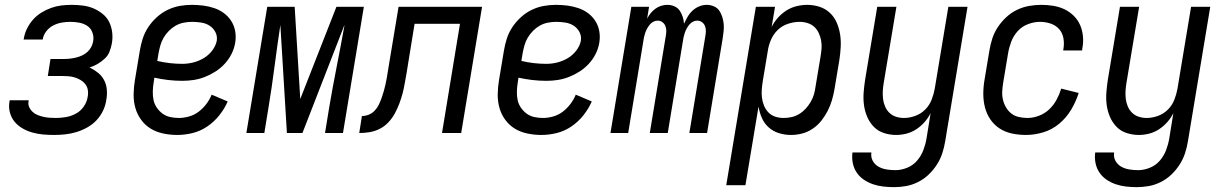

<svg xmlns="http://www.w3.org/2000/svg" viewBox="-20 -548 5040 791"><path d="M203 8Q180 8 157.5 6Q135 4 113.5 -2Q92 -8 73 -19Q54 -30 40.5 -46Q27 -62 21 -84Q15 -106 19 -129L20 -135H98V-132Q95 -119 100 -107.5Q105 -96 114 -87.5Q123 -79 134 -74.5Q145 -70 157.5 -67Q170 -64 183 -63Q196 -62 210 -62Q230 -62 251 -65.5Q272 -69 292 -79.5Q312 -90 325 -109Q338 -128 341 -148Q344 -162 342 -176Q340 -190 332 -200.5Q324 -211 312.5 -218Q301 -225 288 -229Q275 -233 261 -234Q247 -235 233 -235H177L188 -305H244Q256 -305 269 -306.5Q282 -308 294 -311Q306 -314 318 -319.5Q330 -325 340 -334Q350 -343 356 -354.5Q362 -366 364 -379Q367 -397 360.5 -414.5Q354 -432 339.5 -441.5Q325 -451 307 -454.5Q289 -458 270 -458Q253 -458 235 -455Q217 -452 200 -443.5Q183 -435 171 -419.5Q159 -404 156 -386L155 -385H77L78 -388Q81 -409 91 -429.5Q101 -450 116 -467Q131 -484 150.5 -496Q170 -508 191 -515.5Q212 -523 233 -525.5Q254 -528 275 -528Q299 -528 322 -525Q345 -522 365 -513.5Q385 -505 402.5 -491Q420 -477 429.5 -458Q439 -439 442 -416Q445 -393 441 -370Q438 -353 431.5 -336Q425 -319 411.5 -306.5Q398 -294 382 -284.5Q366 -275 349 -270Q368 -261 383.5 -248.5Q399 -236 408.5 -218.5Q418 -201 420 -179.5Q422 -158 418 -137Q415 -114 404.5 -92Q394 -70 377.5 -52.5Q361 -35 339.5 -23Q318 -11 295 -4Q272 3 249 5.5Q226 8 203 8Z M710 8Q681 8 652.5 2Q624 -4 601 -18Q578 -32 561.5 -54.5Q545 -77 537.5 -104Q530 -131 530.5 -160.5Q531 -190 536 -219L556 -339Q560 -364 568 -389Q576 -414 591 -436.5Q606 -459 626.5 -477.5Q647 -496 671 -507.5Q695 -519 720 -523.5Q745 -528 770 -528Q794 -528 817.5 -525Q841 -522 863 -514.5Q885 -507 903 -493.5Q921 -480 933 -461Q945 -442 949 -419Q953 -396 949 -372Q945 -348 934 -326Q923 -304 906 -285.5Q889 -267 868 -253.5Q847 -240 824 -231Q801 -222 777.5 -218.5Q754 -215 731 -215Q701 -215 672 -218.5Q643 -222 616 -228L613 -208Q610 -190 609.5 -171.5Q609 -153 612.5 -136Q616 -119 626 -104.5Q636 -90 649.5 -80Q663 -70 680.5 -66Q698 -62 717 -62Q737 -62 758.5 -68Q780 -74 798 -87.5Q816 -101 830 -119.5Q844 -138 852 -158L918 -130Q905 -100 883.5 -73Q862 -46 834 -27Q806 -8 774 0Q742 8 710 8ZM731 -285Q753 -285 775.5 -290.5Q798 -296 818.5 -308Q839 -320 854 -339.5Q869 -359 873 -380Q876 -400 867 -416.5Q858 -433 843 -442.5Q828 -452 809 -455Q790 -458 771 -458Q754 -458 736.5 -454.5Q719 -451 704 -442.5Q689 -434 676 -421Q663 -408 654 -392.5Q645 -377 640.5 -360.5Q636 -344 633 -328L628 -297Q653 -291 679 -288Q705 -285 731 -285Z M995 0 1081 -520H1194L1217 -140L1366 -520H1479L1393 0H1319L1336 -104Q1350 -187 1366.5 -270.5Q1383 -354 1398 -437L1399 -445L1226 0H1162L1135 -445Q1122 -359 1111 -274Q1100 -189 1086 -104L1069 0Z M1801 0 1875 -450H1688L1655 -247Q1651 -226 1647.5 -205Q1644 -184 1638.5 -163Q1633 -142 1625 -121Q1617 -100 1606.5 -80.5Q1596 -61 1580 -44Q1564 -27 1544 -17Q1524 -7 1502.5 -3.5Q1481 0 1460 0L1471 -70Q1485 -70 1499 -75.5Q1513 -81 1523.5 -92Q1534 -103 1540.5 -116.5Q1547 -130 1552 -144Q1557 -158 1561 -172Q1565 -186 1568 -199.5Q1571 -213 1573.5 -227Q1576 -241 1578 -255L1622 -520H1966L1880 0Z M2210 8Q2181 8 2152.5 2Q2124 -4 2101 -18Q2078 -32 2061.5 -54.5Q2045 -77 2037.5 -104Q2030 -131 2030.5 -160.5Q2031 -190 2036 -219L2056 -339Q2060 -364 2068 -389Q2076 -414 2091 -436.5Q2106 -459 2126.5 -477.5Q2147 -496 2171 -507.5Q2195 -519 2220 -523.5Q2245 -528 2270 -528Q2294 -528 2317.5 -525Q2341 -522 2363 -514.5Q2385 -507 2403 -493.5Q2421 -480 2433 -461Q2445 -442 2449 -419Q2453 -396 2449 -372Q2445 -348 2434 -326Q2423 -304 2406 -285.5Q2389 -267 2368 -253.5Q2347 -240 2324 -231Q2301 -222 2277.5 -218.5Q2254 -215 2231 -215Q2201 -215 2172 -218.5Q2143 -222 2116 -228L2113 -208Q2110 -190 2109.5 -171.5Q2109 -153 2112.5 -136Q2116 -119 2126 -104.5Q2136 -90 2149.5 -80Q2163 -70 2180.5 -66Q2198 -62 2217 -62Q2237 -62 2258.5 -68Q2280 -74 2298 -87.5Q2316 -101 2330 -119.5Q2344 -138 2352 -158L2418 -130Q2405 -100 2383.5 -73Q2362 -46 2334 -27Q2306 -8 2274 0Q2242 8 2210 8ZM2231 -285Q2253 -285 2275.5 -290.5Q2298 -296 2318.5 -308Q2339 -320 2354 -339.5Q2369 -359 2373 -380Q2376 -400 2367 -416.5Q2358 -433 2343 -442.5Q2328 -452 2309 -455Q2290 -458 2271 -458Q2254 -458 2236.5 -454.5Q2219 -451 2204 -442.5Q2189 -434 2176 -421Q2163 -408 2154 -392.5Q2145 -377 2140.5 -360.5Q2136 -344 2133 -328L2128 -297Q2153 -291 2179 -288Q2205 -285 2231 -285Z M2495 0 2581 -520H2654L2646 -471Q2652 -483 2660.5 -493.5Q2669 -504 2680 -512Q2691 -520 2703.5 -524Q2716 -528 2729 -528Q2745 -528 2758.5 -522Q2772 -516 2780 -504.5Q2788 -493 2792.5 -479Q2797 -465 2798 -450Q2805 -465 2813 -479Q2821 -493 2833.5 -504.5Q2846 -516 2861 -522Q2876 -528 2892 -528Q2907 -528 2921 -522Q2935 -516 2943 -504.5Q2951 -493 2955.5 -478.5Q2960 -464 2961.5 -449Q2963 -434 2961 -418.5Q2959 -403 2957 -388L2893 0H2820L2886 -400Q2888 -411 2888 -421.5Q2888 -432 2884 -441.5Q2880 -451 2871.5 -457Q2863 -463 2852 -463Q2843 -463 2834.5 -458.5Q2826 -454 2819.5 -446Q2813 -438 2808.5 -429.5Q2804 -421 2801 -412Q2798 -403 2796 -394Q2794 -385 2793 -376L2731 0H2657L2723 -400Q2725 -411 2725 -421.5Q2725 -432 2721 -441.5Q2717 -451 2708.5 -457Q2700 -463 2690 -463Q2680 -463 2671.5 -458.5Q2663 -454 2656.5 -446Q2650 -438 2645.5 -429.5Q2641 -421 2638 -412Q2635 -403 2633 -394Q2631 -385 2630 -376L2568 0Z M2972 215 3094 -520H3173L3159 -437Q3169 -457 3184.5 -474.5Q3200 -492 3219.5 -504.5Q3239 -517 3261.5 -522.5Q3284 -528 3305 -528Q3332 -528 3356.5 -520Q3381 -512 3399 -495Q3417 -478 3427 -455Q3437 -432 3441 -406.5Q3445 -381 3443.5 -354Q3442 -327 3438 -301L3418 -181Q3414 -158 3407.5 -135.5Q3401 -113 3390 -91.5Q3379 -70 3364 -51Q3349 -32 3328.5 -18Q3308 -4 3285 2Q3262 8 3239 8Q3213 8 3189 0.5Q3165 -7 3147 -23Q3129 -39 3119 -61.5Q3109 -84 3105 -109L3051 215ZM3208 -62Q3224 -62 3240.5 -65.5Q3257 -69 3272 -78Q3287 -87 3299 -100Q3311 -113 3320 -128.5Q3329 -144 3333.5 -160Q3338 -176 3340 -192L3360 -312Q3363 -329 3364.5 -346.5Q3366 -364 3363 -380.5Q3360 -397 3353 -412Q3346 -427 3334.5 -437.5Q3323 -448 3307 -453Q3291 -458 3274 -458Q3251 -458 3226.5 -450Q3202 -442 3184 -424.5Q3166 -407 3156 -383.5Q3146 -360 3143 -337L3123 -217Q3120 -199 3118.5 -181Q3117 -163 3119 -146Q3121 -129 3127.5 -113Q3134 -97 3145.5 -85Q3157 -73 3173.5 -67.5Q3190 -62 3208 -62Z M3664 223Q3641 223 3619 220.5Q3597 218 3576.5 211Q3556 204 3538.5 192Q3521 180 3509.5 163Q3498 146 3493.5 124.5Q3489 103 3492 80H3570Q3567 99 3575.5 114.5Q3584 130 3599 138.5Q3614 147 3632 150Q3650 153 3669 153Q3693 153 3717.5 143Q3742 133 3758.5 113.5Q3775 94 3784 70.5Q3793 47 3797 23L3814 -82Q3804 -62 3789 -45Q3774 -28 3755 -15.5Q3736 -3 3714.5 2.5Q3693 8 3672 8Q3646 8 3621.5 0Q3597 -8 3580 -25.5Q3563 -43 3553 -66Q3543 -89 3539.5 -114.5Q3536 -140 3538 -166.5Q3540 -193 3544 -219L3594 -520H3673L3621 -208Q3618 -191 3617 -174Q3616 -157 3618 -140.5Q3620 -124 3626.5 -109Q3633 -94 3644.5 -83Q3656 -72 3671.5 -67Q3687 -62 3704 -62Q3727 -62 3750.5 -70.5Q3774 -79 3791.5 -96.5Q3809 -114 3818 -137Q3827 -160 3831 -183L3887 -520H3966L3874 34Q3870 59 3862 83.5Q3854 108 3839.5 130.5Q3825 153 3805.5 171.5Q3786 190 3762 202Q3738 214 3713 218.5Q3688 223 3664 223Z M4207 8Q4177 8 4149 2Q4121 -4 4098.5 -18.5Q4076 -33 4060.5 -55.5Q4045 -78 4038 -105Q4031 -132 4031 -161Q4031 -190 4036 -219L4056 -339Q4060 -364 4068 -389Q4076 -414 4091 -436.5Q4106 -459 4126 -477.5Q4146 -496 4170 -507.5Q4194 -519 4219.5 -523.5Q4245 -528 4270 -528Q4295 -528 4319.5 -524Q4344 -520 4365 -510Q4386 -500 4403 -483.5Q4420 -467 4429.5 -445.5Q4439 -424 4441.5 -399Q4444 -374 4439 -349L4438 -340H4360L4361 -346Q4365 -369 4361 -391Q4357 -413 4343 -428.5Q4329 -444 4308 -451Q4287 -458 4264 -458Q4240 -458 4215 -448.5Q4190 -439 4172.5 -419.5Q4155 -400 4146 -376Q4137 -352 4133 -328L4113 -208Q4110 -190 4109 -172Q4108 -154 4112 -137Q4116 -120 4125 -105Q4134 -90 4147 -80Q4160 -70 4177.5 -66Q4195 -62 4213 -62Q4236 -62 4260 -71Q4284 -80 4302.5 -97.5Q4321 -115 4333 -137.5Q4345 -160 4352 -183L4424 -165Q4413 -130 4393.5 -97Q4374 -64 4344.5 -39Q4315 -14 4278.5 -3Q4242 8 4207 8Z M4664 223Q4641 223 4619 220.5Q4597 218 4576.5 211Q4556 204 4538.5 192Q4521 180 4509.5 163Q4498 146 4493.5 124.5Q4489 103 4492 80H4570Q4567 99 4575.5 114.5Q4584 130 4599 138.5Q4614 147 4632 150Q4650 153 4669 153Q4693 153 4717.5 143Q4742 133 4758.5 113.5Q4775 94 4784 70.5Q4793 47 4797 23L4814 -82Q4804 -62 4789 -45Q4774 -28 4755 -15.5Q4736 -3 4714.5 2.5Q4693 8 4672 8Q4646 8 4621.5 0Q4597 -8 4580 -25.5Q4563 -43 4553 -66Q4543 -89 4539.5 -114.5Q4536 -140 4538 -166.5Q4540 -193 4544 -219L4594 -520H4673L4621 -208Q4618 -191 4617 -174Q4616 -157 4618 -140.5Q4620 -124 4626.5 -109Q4633 -94 4644.5 -83Q4656 -72 4671.5 -67Q4687 -62 4704 -62Q4727 -62 4750.5 -70.5Q4774 -79 4791.5 -96.5Q4809 -114 4818 -137Q4827 -160 4831 -183L4887 -520H4966L4874 34Q4870 59 4862 83.5Q4854 108 4839.5 130.5Q4825 153 4805.5 171.5Q4786 190 4762 202Q4738 214 4713 218.5Q4688 223 4664 223Z"/></svg>

Font: Iosevka Fixed
Style: Italic
Weight: 400
Italic angle: -9°
Monospace: yes
Designer: Belleve Invis
Foundry: Belleve Invis
Version: Version 33.2.4